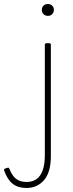

<svg xmlns="http://www.w3.org/2000/svg" viewBox="-135 -707 361 955"><path d="M73 -658Q73 -671 81.5 -679Q90 -687 103 -687Q116 -687 124.5 -679Q133 -671 133 -658Q133 -645 124.5 -636.5Q116 -628 103 -628Q90 -628 81.5 -636.5Q73 -645 73 -658ZM-114 142Q-115 141 -115 138Q-115 133 -109 131L-99 128Q-98 127 -95 127Q-90 127 -88 133Q-75 167 -55 182.5Q-35 198 -3 198Q88 198 88 64V-484Q88 -492 96 -492H110Q118 -492 118 -484V69Q118 150 84 189Q50 228 -3 228Q-45 228 -71.5 207.5Q-98 187 -114 142Z"/></svg>

Font: LINE Seed Sans TH App Thin
Style: Regular
Weight: 250
Designer: Dalton Maag Ltd | Thai characters by Cadson Demak Co.,Ltd.
Foundry: Dalton Maag Ltd
Version: Version 1.003